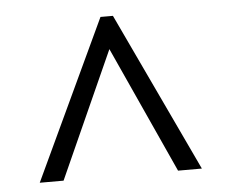

<svg xmlns="http://www.w3.org/2000/svg" viewBox="-40 -759 639 538"><g transform="rotate(-5 279.5 -490.0)"><path d="M51 -266 261 -714H296L507 -266H440L278 -622L118 -266Z"/></g></svg>

Font: Noto Serif Armenian
Style: Regular
Weight: 400
Designer: Monotype Design Team
Foundry: Monotype Imaging Inc.
Version: Version 2.007